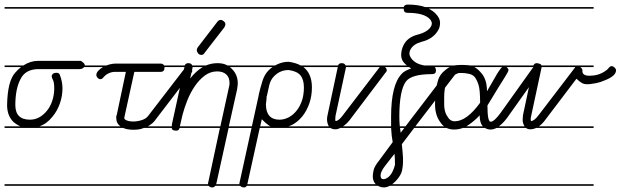

<svg xmlns="http://www.w3.org/2000/svg" viewBox="-20 -573 2712 839"><path d="M335 -14H117H111H0V-21H69Q53 -28 39 -40Q11 -67 11 -114Q13 -220 47 -256Q59 -270 72 -280H0V-287H82Q113 -307 146 -307H333Q351 -297 351 -286Q345 -271 327 -271H146Q91 -270 70 -228Q47 -185 47 -114Q47 -50 111 -50Q153 -50 185 -89Q200 -107 208.5 -133Q217 -159 217 -186Q217 -213 211.5 -223.5Q206 -234 206 -240Q206 -246 211.5 -250.5Q217 -255 226 -255Q238 -255 241 -247Q253 -217 253 -187Q253 -153 241.5 -120.5Q230 -88 210 -64Q185 -32 152 -21H335ZM335 -535H0V-542H335ZM335 239H0V232H335Z M721 -14H609Q599 -10 589 -8Q576 -6 564 -6Q536 -6 518 -14H335V-21H506Q488 -34 488 -57V-63Q488 -67 490 -70L530 -259H483Q468 -259 454.5 -252.5Q441 -246 432 -235Q426 -227 419 -227Q412 -227 406.5 -233Q401 -239 401 -245Q401 -255 409.5 -264Q418 -273 430 -280H335V-287H445Q451 -289 457 -291Q471 -295 483 -295H682Q693 -295 697 -287H721V-280H699V-278Q699 -259 682 -259H567L524 -63L523 -57Q523 -51 534.5 -46.5Q546 -42 561 -42Q580 -42 599 -48Q618 -54 627 -66L787 -274Q792 -282 800 -282Q808 -282 814 -276Q820 -270 820 -263Q820 -257 815 -253L655 -44Q648 -35 637 -28Q632 -24 626 -21H721ZM721 -535H335V-542H721ZM721 239H335V232H721Z M1085 239H921Q920 240 918 242Q914 246 909 246Q899 246 894 241Q892 240 891 239H721V232H889V230Q889 226 890 224L941 -14H765Q763 -8 760 -5Q756 -2 750 -2Q739 -2 734 -6Q731 -9 730 -14H721V-21H730L731 -22V-29L786 -280H721V-287H787Q791 -297 803 -297Q812 -297 817 -292Q819 -289 820 -287H880Q904 -297 931 -297Q952 -297 968 -290Q971 -288 974 -287H1085V-280H984Q990 -276 995 -270Q1007 -258 1013 -242.5Q1019 -227 1019 -209Q1019 -201 1016 -182L980 -21H1085V-14H979L925 231L924 232H1085ZM980 -190Q983 -200 983 -210Q983 -235 968.5 -248Q954 -261 929 -261Q899 -261 874.5 -242.5Q850 -224 831 -196Q812 -168 799 -135.5Q786 -103 778 -73L766 -21H943ZM874 -342Q869 -333 860 -333Q851 -333 845.5 -340Q840 -347 840 -354Q840 -360 844 -366L930 -478Q933 -482 937 -484Q941 -486 944 -486Q951 -486 958 -480Q965 -474 965 -467Q965 -461 960 -453ZM1085 -535H721V-542H1085ZM821 -277Q821 -276 821 -275L811 -230Q837 -263 866 -280H822Q822 -279 821 -277Z M1391 -280H1306Q1343 -251 1343 -191Q1343 -153 1331.5 -120.5Q1320 -88 1301 -64.5Q1282 -41 1256 -27Q1249 -24 1241 -21H1391V-14H1208H1201H1115L1061 231Q1058 246 1047 246Q1037 246 1031.5 241Q1026 236 1026 229Q1026 226 1027 224L1111 -159V-161Q1118 -191 1127 -219.5Q1136 -248 1154 -266Q1162 -274 1171 -280H1085V-287H1182L1194 -293Q1217 -303 1241 -303Q1272 -299 1294 -287H1391ZM1146 -153 1145 -152V-150Q1145 -139 1143.5 -130.5Q1142 -122 1142 -117Q1142 -84 1157 -67Q1172 -50 1201 -50Q1221 -50 1240 -59.5Q1259 -69 1274.5 -87.5Q1290 -106 1299 -132Q1308 -158 1308 -191Q1308 -225 1293 -243.5Q1278 -262 1241 -267Q1202 -267 1175 -237Q1162 -223 1156.5 -200Q1151 -177 1146 -153ZM1391 -535H1085V-542H1391ZM1391 239H1085V232H1391ZM1156 -24Q1140 -35 1124 -52L1117 -21H1162Q1159 -22 1156 -24Z M1568 -280H1492Q1492 -279 1491.5 -277.5Q1491 -276 1491 -275L1446 -66Q1445 -57 1445 -51Q1445 -48 1446 -44Q1453 -44 1461.5 -51Q1470 -58 1478 -69L1637 -277Q1643 -285 1650 -285Q1657 -285 1663.5 -279Q1670 -273 1670 -266Q1670 -260 1665 -256L1507 -47Q1493 -30 1479 -21H1568V-14H1468Q1456 -8 1446 -8Q1432 -8 1424 -14H1391V-21H1417Q1409 -35 1409 -52Q1409 -61 1412 -73L1456 -280H1391V-287H1457Q1461 -297 1473 -297Q1482 -297 1487 -292Q1489 -289 1490 -287H1568ZM1568 -535H1391V-542H1568ZM1568 239H1391V232H1568Z M1883 239H1683Q1670 246 1657 246Q1647 246 1638 242Q1634 240 1631 239H1568V232H1622Q1609 219 1609 197Q1609 188 1612.5 171Q1616 154 1637 128L1696 48Q1691 23 1689 -14H1568V-21H1689Q1689 -40 1689 -63Q1689 -203 1736 -251Q1746 -263 1777 -274Q1773 -276 1767 -280H1568V-287H1758Q1754 -290 1750 -294Q1733 -310 1733 -332Q1733 -354 1743 -375Q1760 -410 1804.5 -421.5Q1849 -433 1863 -457Q1867 -463 1867 -471Q1867 -479 1859 -489Q1833 -517 1760 -517Q1744 -517 1744 -535H1568V-542H1744Q1747 -553 1762 -553Q1807 -553 1838 -542H1883V-535H1854Q1871 -526 1883 -514Q1903 -494 1903 -473.5Q1903 -453 1893 -438Q1871 -402 1821 -390Q1786 -380 1774 -357Q1769 -349 1769 -339Q1769 -329 1778 -317Q1795 -294 1833 -287H1883V-280H1880Q1885 -275 1885 -264Q1885 -249 1867 -249Q1778 -249 1754 -217Q1725 -178 1725 -63Q1725 -43 1727 -21H1752L1949 -279Q1955 -287 1961.5 -287Q1968 -287 1975 -281.5Q1982 -276 1982 -270Q1982 -264 1977 -258L1795 -21H1883V-14H1790L1736 57Q1741 108 1741 116V138Q1741 152 1737 171.5Q1733 191 1714 213Q1704 224 1694 232H1883ZM1664 150Q1643 177 1643 193.5Q1643 210 1655 210Q1659 210 1665 208Q1693 197 1706 147Q1706 120 1704 99ZM1731 7 1747 -14H1728Z M2243 -14H2150Q2136 -7 2124 -7Q2110 -7 2099 -14H2003Q1984 -7 1964 -7Q1946 -7 1931 -14H1883V-21H1920Q1911 -28 1904 -39Q1881 -70 1881 -117Q1881 -181 1892 -214Q1897 -238 1913 -255Q1930 -272 1945 -280H1883V-287H1964H1965Q1989 -291 2027 -288Q2030 -287 2034 -287H2243V-280H2193Q2195 -279 2196 -278Q2202 -272 2202 -267.5Q2202 -263 2198 -256Q2194 -249 2188 -239L2175 -218Q2168 -206 2158 -191L2110 -112Q2110 -41 2124 -41Q2139 -41 2167 -79L2307 -275Q2312 -283 2320 -283Q2328 -283 2334 -277.5Q2340 -272 2340 -266Q2340 -261 2336 -255L2196 -58Q2178 -34 2160 -21H2243ZM1967 -43Q2019 -43 2078 -124Q2078 -181 2071 -202.5Q2064 -224 2054 -237Q2044 -248 2026 -251Q2011 -254 1999 -254H1986Q1981 -254 1955 -240Q1921 -221 1921 -148V-113Q1921 -103 1924 -89.5Q1927 -76 1934 -66Q1946 -43 1967 -43ZM2087 -249Q2108 -222 2108 -174L2141 -231Q2162 -269 2174 -280H2053Q2071 -270 2087 -249ZM2243 239H1883V232H2243ZM2243 -535H1883V-542H2243ZM2076 -69Q2052 -43 2024 -25Q2021 -23 2018 -21H2091H2090Q2076 -36 2076 -69Z M2574 -14H2323Q2310 -8 2297 -8Q2286 -8 2278 -14H2243V-21H2272Q2264 -35 2264 -48Q2264 -61 2266 -73L2310 -280H2243V-287H2311Q2315 -297 2326 -297H2327Q2339 -295 2343 -292Q2345 -290 2346 -287H2574V-280H2516Q2517 -279 2518 -278Q2525 -272 2525 -266V-262Q2525 -242 2556 -242Q2595 -242 2624 -262Q2634 -268 2640 -276Q2646 -284 2652.5 -284Q2659 -284 2665.5 -278Q2672 -272 2672 -266Q2672 -241 2623 -222Q2603 -213 2584 -209.5Q2565 -206 2558 -205.5Q2551 -205 2546 -205H2542Q2538 -205 2534 -206Q2521 -208 2499 -229L2361 -47Q2349 -31 2335 -21H2574ZM2301 -66Q2299 -57 2299 -52Q2299 -47 2300 -44Q2314 -44 2333 -69L2492 -277Q2493 -279 2494 -280H2347ZM2574 -535H2243V-542H2574ZM2574 239H2243V232H2574Z"/></svg>

Font: Gruenewald VA 1. Klasse
Style: Regular
Weight: 400
Designer: Peter Wiegel
Foundry: Peter Wiegel, nach dem Schriftentwurf von Dr. H. Gr¸newald
Version: Version 0.007